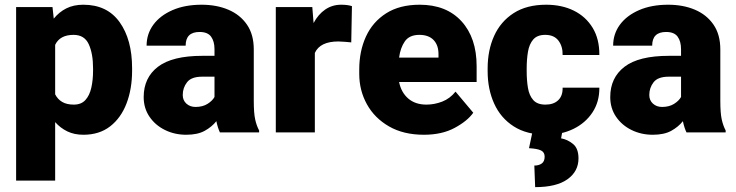

<svg xmlns="http://www.w3.org/2000/svg" viewBox="-20 -558 3100 809"><path d="M536.6 -270.5V-260.3Q536.6 -183.6 513.2 -122.3Q489.7 -61 444.1 -25.6Q398.4 9.8 331.5 9.8Q293 9.8 263.7 -4.4Q234.4 -18.6 212.4 -43.5V203.1H47.9V-528.3H201.2L206.5 -479.5Q229 -507.3 259.5 -522.7Q290 -538.1 331.1 -538.1Q431.6 -538.1 484.1 -464.6Q536.6 -391.1 536.6 -270.5ZM372.1 -260.3V-270.5Q372.1 -332 354 -371.6Q335.9 -411.1 290 -411.1Q232.4 -411.1 212.4 -369.1V-160.6Q222.7 -140.1 241.7 -128.7Q260.7 -117.2 291 -117.2Q322.3 -117.2 339.8 -136.5Q357.4 -155.8 364.7 -188.2Q372.1 -220.7 372.1 -260.3Z M906.7 0Q897.5 -19 891.6 -47.4Q872.6 -23.4 842.5 -6.8Q812.5 9.8 764.6 9.8Q715.8 9.8 675 -10.3Q634.3 -30.3 609.9 -66.2Q585.4 -102.1 585.4 -148.9Q585.4 -230.5 645.5 -276.6Q705.6 -322.8 833 -322.8H883.8V-350.6Q883.8 -383.8 869.4 -403.6Q855 -423.3 820.8 -423.3Q762.2 -423.3 762.2 -365.7H597.7Q597.7 -415 626.2 -453.9Q654.8 -492.7 707 -515.4Q759.3 -538.1 829.6 -538.1Q892.6 -538.1 942.1 -517.1Q991.7 -496.1 1020.5 -454.3Q1049.3 -412.6 1049.3 -349.6V-133.3Q1049.3 -81.5 1055.2 -54.9Q1061 -28.3 1071.8 -8.3V0ZM803.7 -107.4Q834 -107.4 854.5 -120.4Q875 -133.3 883.8 -149.4V-234.9H832Q786.1 -234.9 768.1 -211.4Q750 -188 750 -157.7Q750 -135.3 765.4 -121.3Q780.8 -107.4 803.7 -107.4Z M1462.9 -532.2 1460 -379.4Q1450.2 -380.4 1433.6 -381.8Q1417 -383.3 1405.8 -383.3Q1328.6 -383.3 1306.6 -335V0H1142.1V-528.3H1295.9L1301.3 -460.9Q1320.8 -497.6 1350.3 -517.8Q1379.9 -538.1 1417.5 -538.1Q1444.8 -538.1 1462.9 -532.2Z M1766.1 9.8Q1680.2 9.8 1619.1 -25.4Q1558.1 -60.5 1525.9 -118.9Q1493.7 -177.2 1493.7 -246.6V-265.1Q1493.7 -342.3 1522 -404.1Q1550.3 -465.8 1607.2 -502Q1664.1 -538.1 1748.5 -538.1Q1860.8 -538.1 1924.6 -468.3Q1988.3 -398.4 1988.3 -279.3V-212.4H1661.6Q1670.4 -168.5 1700.2 -142.8Q1730 -117.2 1776.9 -117.2Q1810.5 -117.2 1843.3 -129.9Q1876 -142.6 1899.4 -171.9L1974.1 -83Q1949.7 -48.3 1896 -19.3Q1842.3 9.8 1766.1 9.8ZM1747.1 -411.1Q1705.1 -411.1 1686 -384Q1667 -356.9 1661.6 -315.4H1827.6V-328.1Q1828.1 -367.2 1807.1 -389.2Q1786.1 -411.1 1747.1 -411.1Z M2278.3 -117.2Q2313 -117.2 2332.3 -136Q2351.6 -154.8 2350.6 -188.5H2505.4Q2505.9 -128.9 2476.3 -84.2Q2446.8 -39.6 2396.2 -14.9Q2345.7 9.8 2282.2 9.8Q2199.7 9.8 2144.8 -25.4Q2089.8 -60.5 2062.3 -121.3Q2034.7 -182.1 2034.7 -258.3V-269.5Q2034.7 -346.2 2062 -406.7Q2089.4 -467.3 2144.3 -502.7Q2199.2 -538.1 2281.2 -538.1Q2347.2 -538.1 2397.7 -513.2Q2448.2 -488.3 2477.1 -440.9Q2505.9 -393.6 2505.4 -326.2H2350.6Q2351.6 -361.8 2333.3 -386.5Q2314.9 -411.1 2277.3 -411.1Q2243.7 -411.1 2226.8 -391.6Q2210 -372.1 2204.6 -339.8Q2199.2 -307.6 2199.2 -269.5V-258.3Q2199.2 -219.2 2204.6 -187.3Q2210 -155.3 2227.1 -136.2Q2244.1 -117.2 2278.3 -117.2ZM2224.1 -4.9H2349.6L2344.2 24.9Q2371.6 29.8 2394.5 48.6Q2417.5 67.4 2417.5 109.4Q2417.5 164.1 2371.1 197.3Q2324.7 230.5 2234.9 230.5L2231.4 139.6Q2250.5 139.6 2262.7 130.9Q2274.9 122.1 2274.9 102.1Q2274.9 83.5 2259.5 75.9Q2244.1 68.4 2209 66.4Z M2872.6 0Q2863.3 -19 2857.4 -47.4Q2838.4 -23.4 2808.3 -6.8Q2778.3 9.8 2730.5 9.8Q2681.6 9.8 2640.9 -10.3Q2600.1 -30.3 2575.7 -66.2Q2551.3 -102.1 2551.3 -148.9Q2551.3 -230.5 2611.3 -276.6Q2671.4 -322.8 2798.8 -322.8H2849.6V-350.6Q2849.6 -383.8 2835.2 -403.6Q2820.8 -423.3 2786.6 -423.3Q2728 -423.3 2728 -365.7H2563.5Q2563.5 -415 2592 -453.9Q2620.6 -492.7 2672.9 -515.4Q2725.1 -538.1 2795.4 -538.1Q2858.4 -538.1 2908 -517.1Q2957.5 -496.1 2986.3 -454.3Q3015.1 -412.6 3015.1 -349.6V-133.3Q3015.1 -81.5 3021 -54.9Q3026.9 -28.3 3037.6 -8.3V0ZM2769.5 -107.4Q2799.8 -107.4 2820.3 -120.4Q2840.8 -133.3 2849.6 -149.4V-234.9H2797.9Q2752 -234.9 2733.9 -211.4Q2715.8 -188 2715.8 -157.7Q2715.8 -135.3 2731.2 -121.3Q2746.6 -107.4 2769.5 -107.4Z"/></svg>

Font: Vazirmatn UI Black
Style: Regular
Weight: 900
Designer: Saber Rastikerdar
Foundry: Saber Rastikerdar
Version: Version 33.003